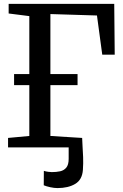

<svg xmlns="http://www.w3.org/2000/svg" viewBox="-20 -763 636 994"><path d="M277.5 210.7Q260.5 210.7 240 206.2Q219.5 201.7 206.5 196.2L207 121.5Q217.5 125 230 126.5Q242.5 128 248.5 128Q271.5 128 291.2 123.8Q311 119.5 323.2 104.8Q335.5 90 335.5 59.5V0H21.7V-48.9L131.8 -59.1V-322.1H52.9V-379.7H131.8V-679.6L24.8 -693.2V-743H571.4L573.9 -479.9H509.4L482 -682.8L240.9 -690.2V-379.7H381.5V-322.1H240.9V-59.1L405.3 -48.9Q405.3 -34.9 407.2 -8.9Q409.1 17 410.3 49.8Q411.6 82.5 409.2 116.5Q405.7 167.3 369.5 189Q333.3 210.7 277.5 210.7Z"/></svg>

Font: Merriweather Light
Style: Regular
Weight: 300
Designer: Eben Sorkin
Foundry: Eben Sorkin
Version: Version 2.100